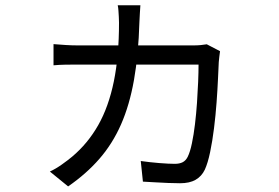

<svg xmlns="http://www.w3.org/2000/svg" viewBox="-20 -633 1040 715"><path d="M502.8 -613.4Q501.4 -599.2 500.8 -582.7Q500.2 -566.3 499.2 -551.7Q495.6 -429.4 479 -335.5Q462.4 -241.6 430.7 -169.6Q399 -97.6 350.2 -41.6Q301.5 14.4 233.7 61.2L165.7 5.8Q186.7 -3.7 210.2 -20.3Q233.6 -36.9 248.9 -49.8Q307.2 -98.9 345.9 -167.2Q384.6 -235.5 403.9 -329.7Q423.2 -423.9 423.2 -548.7Q423.2 -558.3 422.5 -569.9Q421.8 -581.5 421.1 -593Q420.4 -604.4 418.4 -613.4ZM799.4 -442.4Q798 -432.4 796.7 -421.3Q795.3 -410.2 794.7 -402Q793.7 -379.3 791.8 -339.3Q790 -299.3 786.5 -251.5Q783 -203.6 777 -155.4Q771 -107.2 762.5 -66.5Q754 -25.8 742.7 -1.1Q730.9 23.6 708.5 36.5Q686.2 49.4 650.4 49.4Q631.5 49.4 606.7 48.4Q581.9 47.4 556.8 45.9Q531.6 44.4 512.2 43.4L504.2 -33.4Q536.2 -28.8 572.6 -25.8Q609 -22.9 631 -22.9Q648.5 -22.9 660.3 -28.9Q672 -35 679 -49Q688.1 -67.5 694.7 -99.4Q701.4 -131.3 706.1 -170.5Q710.8 -209.7 713.6 -250.3Q716.4 -291 717.9 -328.3Q719.4 -365.6 719.4 -392.5H271.3Q247.5 -392.5 224.2 -392.2Q201 -391.8 179.3 -389.8V-468.7Q201 -466.9 224.4 -465.4Q247.7 -463.9 270.7 -463.9H699.2Q715.4 -463.9 727.4 -465.1Q739.4 -466.3 750 -468.1Z"/></svg>

Font: Noto Sans TC
Style: Regular
Weight: 100
Designer: Ryoko NISHIZUKA 西塚涼子 (kana, bopomofo & ideographs); Paul D. Hunt (Latin, Greek & Cyrillic); Sandoll Communications 산돌커뮤니
Foundry: Adobe
Version: Version 2.004;hotconv 1.0.118;makeotfexe 2.5.65603